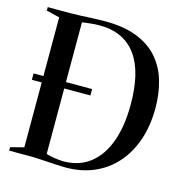

<svg xmlns="http://www.w3.org/2000/svg" viewBox="-111 -850 912 960"><g transform="rotate(15 345.0 -370.0)"><path d="M310.5 8.5Q289.5 8 264.8 6.8Q240 5.5 215.8 4Q191.5 2.5 171.2 1.2Q151 0 139 0H19.5V-18L88.5 -35.5V-708.5L20 -725V-743H137Q161.5 -743 192.2 -744.5Q223 -746 255.2 -747.5Q287.5 -749 315.5 -749Q414 -749 482 -722Q550 -695 591.8 -646.8Q633.5 -598.5 652.2 -534Q671 -469.5 671 -394Q671 -303.5 645.8 -229.2Q620.5 -155 573.2 -101.5Q526 -48 459.5 -19.5Q393 9 310.5 8.5ZM296.5 -18.5Q377 -19 432.8 -62.8Q488.5 -106.5 517.8 -187.2Q547 -268 547 -379.5Q547 -462.5 531.8 -526Q516.5 -589.5 485 -633.2Q453.5 -677 406 -699.5Q358.5 -722 294.5 -722Q276 -722 257 -720.2Q238 -718.5 223.8 -716.5Q209.5 -714.5 205 -714V-33Q215.5 -29 231.8 -25.8Q248 -22.5 265.5 -20.5Q283 -18.5 296.5 -18.5ZM37.5 -371.5V-404.5H340.5V-371.5Z"/></g></svg>

Font: Merriweather 144pt Medium
Style: Regular
Weight: 500
Version: Version 2.100